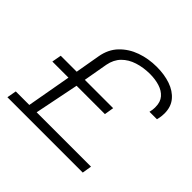

<svg xmlns="http://www.w3.org/2000/svg" viewBox="-171 -876 1054 1054"><g transform="rotate(45 356.5 -349.0)"><path d="M17 0 27 -55H132L178 -313H53L63 -368H187L212 -512Q223 -576 262.5 -617Q302 -658 358.5 -678Q415 -698 479 -698Q539 -698 586.5 -681.5Q634 -665 662 -631.5Q690 -598 690 -547Q690 -540 689 -527.5Q688 -515 683 -495H625Q628 -507 629 -515.5Q630 -524 630 -529.5Q630 -535 630 -538Q630 -576 609.5 -599.5Q589 -623 555 -633.5Q521 -644 481 -644Q430 -644 386 -630Q342 -616 313 -586.5Q284 -557 275 -510L250 -368H470L461 -313H241L189 -55H611L602 0Z"/></g></svg>

Font: Archivo Expanded ExtraLight
Style: Italic
Weight: 250
Width: 7
Italic angle: -10°
Designer: Hector Gatti
Foundry: Omnibus-Type
Version: Version 2.001